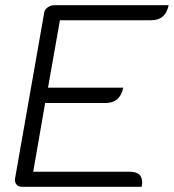

<svg xmlns="http://www.w3.org/2000/svg" viewBox="-20 -720 670 740"><path d="M150 -669Q151 -682 163 -691Q175 -700 189 -700H630Q624 -671 607.5 -656.5Q591 -642 563 -642H211L165 -382H455Q443 -323 387 -323H154L108 -58H481Q528 -58 528 -17Q528 -12 526 0H65Q51 0 43.5 -9Q36 -18 38 -32Z"/></svg>

Font: K2D ExtraLight
Style: Italic
Weight: 275
Italic angle: -10°
Designer: Katatrad Aksorn Co.,Ltd.
Foundry: Cadson Demak Co.,Ltd.
Version: Version 1.000; ttfautohint (v1.6)